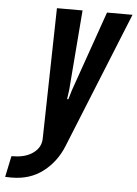

<svg xmlns="http://www.w3.org/2000/svg" viewBox="-55 -588 590 825"><g transform="rotate(5 240.0 -176.0)"><path d="M26.5 195Q105.5 195 161.5 152Q217.5 109 245 41L483 -547H373L251.5 -200.5L240 -161.5H234.5L240 -200.5L267.5 -547H157L145 16Q144.5 54 112.2 78Q80 102 29.5 103Q20.5 103 17.5 104L-1.5 194.5Q18 195 21.2 195Q24.5 195 26.5 195Z"/></g></svg>

Font: League Gothic SemiExpanded Italic
Style: Regular
Weight: 400
Width: 6
Designer: The League of Moveable Type
Version: Version 1.600; ttfautohint (v1.8.3)